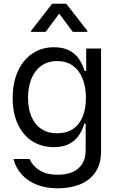

<svg xmlns="http://www.w3.org/2000/svg" viewBox="-20 -810 645 1046"><path d="M294.7 215.9Q230.8 215.9 181.1 196.4Q131.4 176.8 98.9 141.2Q66.4 105.5 53.3 56.1H140.6Q158 94.5 196.2 118.3Q234.4 142 294.7 142Q339.8 142 373.8 127.8Q407.7 113.6 427.2 83.8Q446.7 54 446.7 9.9V-136.4H439.6Q427.9 -99.4 409.6 -72.1Q391.3 -44.7 358 -26.6Q324.6 -8.5 272 -8.5Q207.7 -8.5 157.1 -40.1Q106.5 -71.7 77.8 -132.1Q49 -192.5 49 -275.6Q49 -358.3 77.1 -421Q105.1 -483.7 156.2 -518.1Q207.4 -552.6 273.4 -552.6Q325.6 -552.6 359.2 -534.1Q392.8 -515.6 410.9 -487.7Q429 -459.9 441.1 -423.3H449.6V-545.5H530.5V15.6Q530.5 83.5 499.6 128.4Q468.8 173.3 415.5 194.6Q362.2 215.9 294.7 215.9ZM291.9 -83.8Q341.6 -83.8 376.8 -106.9Q411.9 -130 429.9 -173.3Q447.8 -216.6 448.2 -277Q447.8 -336.6 429.9 -381.7Q411.9 -426.8 376.8 -452.1Q341.6 -477.3 291.9 -477.3Q240.1 -477.3 204.2 -451Q168.3 -424.7 150.4 -379.3Q132.5 -333.8 132.8 -277Q132.5 -219.5 150.7 -175.8Q169 -132.1 204.7 -108Q240.4 -83.8 291.9 -83.8ZM376.4 -636.4 302.6 -735.8 228.7 -636.4H149.1V-642L264.2 -789.8H340.9L456 -642V-636.4Z"/></svg>

Font: Riot Sans
Style: Regular
Weight: 400
Designer: Rasmus Andersson
Foundry: rsms
Version: Version 3.005